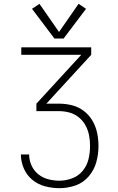

<svg xmlns="http://www.w3.org/2000/svg" viewBox="-20 -777 616 1002"><path d="M290 205Q333 205 373.5 191Q414 177 442.5 144Q471 111 482.5 69.5Q494 28 494 -15Q494 -49 487 -83Q480 -117 462.5 -147Q445 -177 417.5 -198Q390 -219 356.5 -227.5Q323 -236 288 -236H222L456 -491V-530H91V-491H404L170 -236V-197H288Q316 -197 343 -189.5Q370 -182 391.5 -164.5Q413 -147 426.5 -122Q440 -97 445 -70Q450 -43 450 -15Q450 19 442 53Q434 87 412 114Q390 141 357 153.5Q324 166 290 166Q261 166 232 158.5Q203 151 180 132.5Q157 114 144.5 86.5Q132 59 132 29H89Q89 67 104.5 102.5Q120 138 149.5 162Q179 186 216 195.5Q253 205 290 205ZM264 -576H312L429 -731L390 -757L288 -610L186 -757L147 -731Z"/></svg>

Font: Iosevka Sparkle Extralight
Style: Regular
Weight: 200
Designer: Belleve Invis
Foundry: Belleve Invis
Version: Version 4.5.0; ttfautohint (v1.8.3)